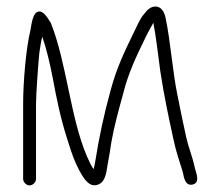

<svg xmlns="http://www.w3.org/2000/svg" viewBox="-20 -528 667 581"><path d="M89 13V-213C89 -243 96.3 -342.5 99 -368C101.9 -385.3 103.6 -401.4 108 -417C121 -378 130.1 -340.6 139 -295C152.1 -225.2 162.4 -173.4 183.5 -107C200.6 -53.1 203.6 -44.8 220 -12C229.8 4.7 245.9 38 272 32C297.1 26.2 301.2 1.3 306 -32C310 -52.7 313.7 -74.7 317 -98C325.5 -146 339.5 -197.1 352 -242C368.9 -309.6 392.5 -357.2 420 -414C432.9 -440.6 437.6 -446.2 444 -459C451.9 -419.7 459 -356.8 465 -313C476.6 -236.9 489.5 -176.9 505 -106C514 -63.5 522.3 -43.6 533 -8C536.7 10.4 540.4 34.9 562.5 30.5C585.7 25.9 575 -1.5 570 -18C562.4 -56.1 552.6 -72.6 543 -115C534.1 -154.6 524 -204.9 516 -245C503.3 -306.5 495.1 -406.9 482 -469C478.7 -488.3 471.7 -500.7 461 -506C447.7 -511.3 435 -507.3 423 -494C404.9 -473.6 402.1 -465.3 385.5 -431C356.5 -371.1 332.7 -323.1 314 -252C295.3 -184.6 279.5 -111.6 268 -38C266.7 -29.3 265 -22 263 -16C255.2 -27.7 249.3 -40.4 243 -55C192.8 -172.2 181.7 -338.7 134 -458C127.1 -468.3 112.4 -498.5 94.5 -492.5C78.6 -487.2 75.5 -455.1 72 -436C59.2 -384.9 50 -281.9 50 -213V13C50 23.3 59.4 33 69.5 33C79.6 33 89 23.3 89 13Z"/></svg>

Font: Just Breathe
Style: Regular
Weight: 400
Foundry: Cannot Into Space Fonts
Version: Version 0.72